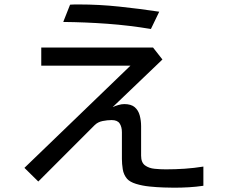

<svg xmlns="http://www.w3.org/2000/svg" viewBox="-20 -829 1040 879"><path d="M670.9 -696.3Q571.3 -712.9 471.2 -720.2Q371.1 -727.5 269.5 -728.5L300.8 -807.6Q311.5 -808.6 321.8 -808.6Q332 -808.6 341.8 -808.6Q433.6 -808.6 525.9 -798.8Q618.2 -789.1 709 -775.4ZM777.3 30.3Q759.8 30.3 729 29.3Q698.2 28.3 664.6 24.9Q630.9 21.5 602.5 12.7Q574.2 3.9 561.5 -10.7Q545.9 -29.3 542 -54.2Q538.1 -79.1 538.1 -101.6V-223.6Q538.1 -248 527.8 -263.7Q517.6 -279.3 491.2 -279.3Q471.7 -279.3 449.7 -274.9Q427.7 -270.5 413.1 -255.9L155.3 2L91.8 -60.5L577.1 -528.3H168.9V-611.3H680.7L723.6 -556.6L496.1 -338.9Q506.8 -343.8 521.5 -348.1Q536.1 -352.5 548.8 -352.5Q580.1 -352.5 596.7 -338.4Q613.3 -324.2 619.6 -300.8Q626 -277.3 626 -251V-116.2Q626 -85 644 -71.8Q662.1 -58.6 688.5 -56.2Q714.8 -53.7 739.3 -53.7Q782.2 -53.7 825.7 -56.6Q869.1 -59.6 911.1 -66.4V21.5Q877.9 26.4 844.7 28.3Q811.5 30.3 777.3 30.3Z"/></svg>

Font: Kosugi
Style: Regular
Weight: 400
Version: Version 4.002